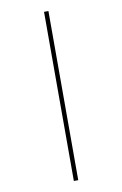

<svg xmlns="http://www.w3.org/2000/svg" viewBox="-106 -819 712 1118"><g transform="rotate(-10 250.0 -260.0)"><path d="M263 240V-760H237V240Z"/></g></svg>

Font: Noto Sans Mono UI Condensed Thin
Style: Regular
Weight: 250
Width: 3
Designer: Monotype Design team
Foundry: Monotype Imaging Inc.
Version: 1.000